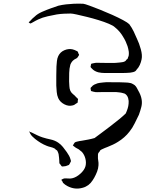

<svg xmlns="http://www.w3.org/2000/svg" viewBox="-20 -785 817 1078"><path d="M711 -377Q689 -375 659.5 -375Q630 -375 607 -375Q588 -375 569 -375Q550 -375 532 -379Q521 -382 512 -387Q503 -392 495 -401Q494 -402 491.5 -404.5Q489 -407 489 -409Q488 -411 489 -413.5Q490 -416 490 -417Q490 -419 490.5 -422Q491 -425 492 -426Q493 -428 498 -428.5Q503 -429 505 -430Q516 -433 527.5 -432.5Q539 -432 550 -432Q573 -432 601.5 -431.5Q630 -431 652 -434Q659 -435 667 -436Q675 -437 682 -441Q686 -443 690 -450Q692 -451 694 -453Q696 -455 697 -456Q699 -460 699 -463Q703 -471 703 -476Q704 -481 703.5 -486Q703 -491 703 -495Q702 -503 700 -511Q698 -519 696 -526Q687 -553 672 -577Q663 -593 651 -607Q639 -621 625 -632Q616 -641 591 -651.5Q566 -662 533.5 -672Q501 -682 468.5 -690Q436 -698 411 -703.5Q386 -709 377 -709Q358 -709 338.5 -708Q319 -707 299 -704Q277 -700 247.5 -693.5Q218 -687 195 -676Q180 -669 163 -659Q161 -658 156.5 -655.5Q152 -653 150 -653Q149 -653 147 -655Q145 -657 143 -658Q143 -658 142 -658Q141 -658 141 -659Q141 -660 144.5 -663Q148 -666 149 -667Q162 -682 175 -692Q190 -707 216 -718.5Q242 -730 267.5 -739Q293 -748 308 -753Q329 -758 351 -760.5Q373 -763 395 -764Q408 -765 421 -764.5Q434 -764 447 -764Q456 -763 482 -753.5Q508 -744 542 -730.5Q576 -717 610.5 -701.5Q645 -686 671 -672Q697 -658 706 -649Q720 -630 730.5 -608.5Q741 -587 750 -565Q761 -543 770.5 -509Q780 -475 775 -452Q772 -436 765 -420.5Q758 -405 747 -394Q743 -387 739 -385Q735 -382 727 -380Q719 -378 711 -377ZM375 -422Q369 -400 368.5 -375.5Q368 -351 368 -328Q369 -315 369.5 -301Q370 -287 375 -275Q381 -263 390.5 -256Q400 -249 408 -239Q410 -238 413.5 -234.5Q417 -231 418 -228Q419 -227 418 -225.5Q417 -224 417 -222Q416 -220 416.5 -215.5Q417 -211 415 -208Q414 -207 412 -206Q410 -205 408 -204Q398 -195 387 -193Q365 -187 341 -199.5Q317 -212 307 -234Q300 -250 298.5 -268.5Q297 -287 296 -304Q296 -327 296 -358.5Q296 -390 297 -412Q298 -426 299.5 -441.5Q301 -457 307 -470Q318 -493 341.5 -503Q365 -513 387 -508Q399 -505 408 -500Q410 -499 412.5 -498Q415 -497 416 -495Q418 -494 418.5 -490.5Q419 -487 420 -485Q421 -484 422.5 -481.5Q424 -479 424 -477Q424 -476 422.5 -473.5Q421 -471 420 -470Q419 -468 417.5 -465.5Q416 -463 414 -461Q410 -457 405 -455Q400 -453 395 -449Q382 -440 375 -422ZM760 -141Q749 -119 736.5 -93Q724 -67 707 -46Q694 -29 677.5 -14.5Q661 0 643 11Q629 20 614 27Q599 34 584 40Q576 43 568.5 46Q561 49 553 53Q551 54 548 55.5Q545 57 543 59Q542 60 541 62Q540 64 539 66Q537 68 534.5 71Q532 74 531 77Q530 80 530 84Q530 88 530 91Q529 104 531.5 116.5Q534 129 533 143Q532 161 525 179Q518 197 509 213Q505 220 500 227.5Q495 235 489 242L476 254Q469 259 461 263Q453 267 445 269Q401 282 359 260Q353 257 346 252Q339 247 334 242Q333 240 332 237.5Q331 235 330 233Q329 232 326.5 228.5Q324 225 325 224Q325 223 327 223Q329 221 332 220Q335 219 337 218Q342 216 348.5 216.5Q355 217 361 217Q366 218 373 217.5Q380 217 385 216Q408 211 431 190.5Q454 170 460 148Q465 128 459.5 106Q454 84 440 68Q438 66 435 64Q432 62 430 60Q423 53 414 49Q405 45 397 38Q396 37 392.5 34.5Q389 32 389 31Q389 30 392 27Q394 24 396.5 19.5Q399 15 402 14Q404 12 407.5 11.5Q411 11 413 10Q420 8 426.5 7Q433 6 440 5Q458 2 476 -1.5Q494 -5 511 -10Q522 -18 546 -36Q570 -54 598.5 -75.5Q627 -97 651 -117Q675 -137 686 -148Q692 -161 696.5 -175Q701 -189 702 -203Q704 -218 699.5 -234Q695 -250 681 -259L671 -262Q661 -265 652 -266Q643 -267 633 -268H550Q540 -268 528 -267.5Q516 -267 505 -270Q503 -271 498 -272Q493 -273 491 -274Q490 -275 490 -279Q490 -281 489 -285.5Q488 -290 489 -292Q490 -294 492 -295.5Q494 -297 495 -298Q497 -300 499.5 -303Q502 -306 505 -307Q507 -309 510.5 -310.5Q514 -312 517 -313Q527 -318 538 -319.5Q549 -321 559 -322Q576 -324 591.5 -323.5Q607 -323 623 -323Q638 -323 652.5 -323Q667 -323 682 -322Q690 -322 699 -321Q708 -320 716 -318Q721 -316 726.5 -313Q732 -310 736 -307Q743 -301 748 -292Q753 -283 757 -275Q763 -265 768 -252.5Q773 -240 775 -228Q779 -206 773.5 -184.5Q768 -163 760 -141ZM309 80Q308 76 306 71Q304 66 302 62Q301 60 298 58Q295 56 293 55Q292 53 289.5 51Q287 49 285 48Q275 43 264 40.5Q253 38 243 34Q225 27 208.5 17Q192 7 177 -5Q169 -12 161.5 -19Q154 -26 149 -36Q148 -38 147.5 -40Q147 -42 145 -44Q145 -45 144.5 -45.5Q144 -46 144 -46Q145 -48 146.5 -46.5Q148 -45 149 -44Q152 -43 155.5 -42Q159 -41 162 -39Q176 -32 189.5 -25.5Q203 -19 218 -14Q240 -7 264 -2Q288 3 307 16Q322 26 333.5 40.5Q345 55 355 69Q362 79 367.5 89Q373 99 376 110Q376 112 377.5 115.5Q379 119 378 121Q378 122 376.5 124.5Q375 127 374 129Q373 131 371 135Q369 139 367 141L359 144Q354 146 349.5 147.5Q345 149 339 149Q337 149 333 149.5Q329 150 327 149Q325 148 323 144.5Q321 141 320 140Q319 138 317 136Q315 134 314 133Q313 130 313 126Q313 122 313 119Q312 110 311.5 100Q311 90 309 80Z"/></svg>

Font: Rubik Vinyl
Style: Regular
Weight: 400
Designer: Hubert and Fischer, NaN
Foundry: Hubert and Fischer, NaN
Version: Version 2.200